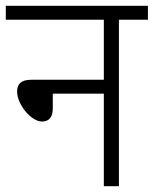

<svg xmlns="http://www.w3.org/2000/svg" viewBox="-20 -642 530 662"><path d="M0 -622V-574H338V-367H88C51 -367 39 -351 39 -326C39 -282 87 -223 125 -223C148 -223 162 -237 162 -268V-319H338V0H390V-574H490V-622Z"/></svg>

Font: Noto Sans SemiCondensed Light
Style: Regular
Weight: 300
Width: 4
Designer: Monotype Design Team
Foundry: Monotype Imaging Inc.
Version: Version 2.013